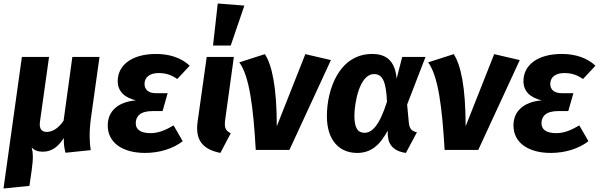

<svg xmlns="http://www.w3.org/2000/svg" viewBox="-27 -856 3423 1096"><path d="M492 -181 541 -531H386L336 -167C305 -121 270 -103 240 -103C215 -103 195 -116 201 -161L253 -531H98L-7 220L141 205L154 115C164 45 161 15 154 -14C169 2 189 10 217 10C269 10 306 -19 337 -68C337 -34 339 -13 347 16L491 1C484 -40 481 -100 492 -181Z M801 17C885 17 962 -8 1016 -50L964 -140C912 -110 875 -96 832 -96C774 -96 748 -118 748 -152C748 -191 772 -222 844 -222H901L930 -324H863C820 -324 798 -345 798 -377C798 -414 827 -439 878 -439C922 -439 953 -427 985 -405L1056 -481C1007 -527 939 -548 864 -548C724 -548 645 -483 645 -393C645 -335 683 -299 749 -283C642 -274 588 -218 588 -140C588 -39 676 17 801 17Z M1216 -836 1189 -596H1290L1368 -824ZM1308 -531H1153L1101 -161C1086 -53 1133 -3 1231 17L1290 -95C1259 -111 1252 -129 1259 -177Z M1485 -547 1339 -500C1397 -421 1419 -243 1433 0H1625L1862 -513L1716 -547L1553 -135C1553 -361 1525 -486 1485 -547Z M2098 -548C1908 -548 1839 -344 1839 -193C1839 -54 1911 17 2012 17C2091 17 2142 -28 2186 -110L2187 -79C2192 -21 2230 9 2290 17L2353 -101C2324 -107 2311 -120 2307 -153L2297 -259L2402 -531H2269L2237 -407C2229 -500 2186 -548 2098 -548ZM2108 -433C2154 -433 2177 -397 2182 -275C2138 -136 2095 -98 2054 -98C2016 -98 1996 -124 1996 -196C1996 -265 2024 -433 2108 -433Z M2563 -547 2417 -500C2475 -421 2497 -243 2511 0H2703L2940 -513L2794 -547L2631 -135C2631 -361 2603 -486 2563 -547Z M3117 17C3201 17 3278 -8 3332 -50L3280 -140C3228 -110 3191 -96 3148 -96C3090 -96 3064 -118 3064 -152C3064 -191 3088 -222 3160 -222H3217L3246 -324H3179C3136 -324 3114 -345 3114 -377C3114 -414 3143 -439 3194 -439C3238 -439 3269 -427 3301 -405L3372 -481C3323 -527 3255 -548 3180 -548C3040 -548 2961 -483 2961 -393C2961 -335 2999 -299 3065 -283C2958 -274 2904 -218 2904 -140C2904 -39 2992 17 3117 17Z"/></svg>

Font: Fira Sans
Style: Bold Italic
Weight: 700
Italic angle: -8°
Designer: bBox Type GmbH & Carrois Corporate GbR & Edenspiekermann AG
Foundry: bBox Type GmbH & Carrois Corporate GbR & Edenspiekermann AG
Version: Version 4.301;PS 004.301;hotconv 1.0.88;makeotf.lib2.5.64775